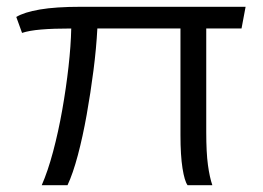

<svg xmlns="http://www.w3.org/2000/svg" viewBox="-20 -546 776 566"><path d="M103 0Q121 -41 136.5 -99Q152 -157 163.5 -222Q175 -287 182 -349.5Q189 -412 190 -462Q137 -462 101.5 -459Q66 -456 45 -449L28 -496Q51 -510 97.5 -518Q144 -526 219 -526H704L692 -462H588V-157Q588 -96 593 -59.5Q598 -23 606 0H533Q524 -12 518 -50Q512 -88 512 -148V-462H267Q264 -404 255.5 -338Q247 -272 235.5 -207.5Q224 -143 209.5 -88.5Q195 -34 179 0Z"/></svg>

Font: Archivo SemiExpanded Light
Style: Regular
Weight: 300
Width: 6
Designer: Hector Gatti
Foundry: Omnibus-Type
Version: Version 2.001